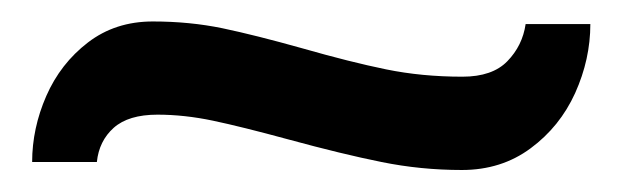

<svg xmlns="http://www.w3.org/2000/svg" viewBox="-20 -327 584 178"><path d="M121.6 -307.1Q155.8 -307.1 186.3 -300.8Q216.8 -294.4 260.3 -282.2Q304.7 -269.5 337.9 -262.7Q371.1 -255.9 408.7 -255.9Q436.5 -255.9 450.4 -270.3Q464.4 -284.7 467.3 -304.7H527.3Q527.3 -272 513.2 -240.7Q499 -209.5 471.9 -189.5Q444.8 -169.4 408.2 -169.4Q370.1 -169.4 333.7 -176.8Q297.4 -184.1 247.1 -197.8Q204.1 -209.5 177.5 -215.1Q150.9 -220.7 126 -220.7Q99.1 -220.7 85.4 -208.5Q71.8 -196.3 69.8 -176.8H9.8Q9.8 -208 22.9 -238Q36.1 -268.1 61.5 -287.6Q86.9 -307.1 121.6 -307.1Z"/></svg>

Font: Lesson One Medium
Style: Regular
Weight: 500
Designer: But Ko, Victor Gaultney, Annie Olsen, Julie Remington, Don Collingsworth, Eric Hays, Becca Hirsbrunner
Version: Version 1.100